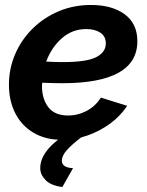

<svg xmlns="http://www.w3.org/2000/svg" viewBox="-20 -553 591 773"><path d="M230 10Q163 10 115 -18.5Q67 -47 41.5 -97Q16 -147 16 -212Q16 -277 41 -335Q66 -393 111 -437.5Q156 -482 216 -507.5Q276 -533 346 -533Q431 -533 482 -495.5Q533 -458 533 -387Q533 -218 231 -218Q213 -218 192.5 -218.5Q172 -219 150 -220Q149 -214 149 -207Q149 -155 174.5 -121.5Q200 -88 254 -88Q294 -88 329.5 -107Q365 -126 386 -160L492 -127Q465 -86 423.5 -55.5Q382 -25 332 -7.5Q282 10 230 10ZM327 -436Q271 -436 229 -399Q187 -362 166 -305Q183 -304 199.5 -303.5Q216 -303 232 -303Q329 -303 367.5 -323Q406 -343 406 -378Q406 -407 384 -421.5Q362 -436 327 -436ZM142 124Q142 49 259 -21H301L307 0Q269 29 249 51.5Q229 74 229 94Q229 122 274 124L231 200Q185 194 163.5 172Q142 150 142 124Z"/></svg>

Font: Raleway
Style: Bold Italic
Weight: 700
Italic angle: -12°
Designer: Matt McInerney, Pablo Impallari, Rodrigo Fuenzalida
Foundry: Matt McInerney, Pablo Impallari, Rodrigo Fuenzalida
Version: Version 4.101;RELEASE